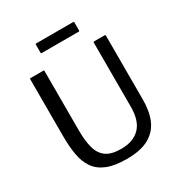

<svg xmlns="http://www.w3.org/2000/svg" viewBox="-201 -1007 1097 1165"><g transform="rotate(-30 347.0 -424.0)"><path d="M527.5 -244V-695Q527.5 -700 532.5 -700H607.5Q612.5 -700 612.5 -695V-249Q613.5 -169 589 -109Q564.5 -49 506.8 -15.8Q449 17.5 350 17.5Q264.5 17.5 211.5 -4.2Q158.5 -26 130.5 -67Q102.5 -108 92.5 -165.5Q82.5 -223 82.5 -294V-695Q82.5 -700 87.5 -700H177.5Q182.5 -700 182.5 -695V-279Q182.5 -204 196.5 -153.8Q210.5 -103.5 246.8 -78Q283 -52.5 350 -52.5Q435 -52.5 481.2 -99.5Q527.5 -146.5 527.5 -244ZM217 -802.5V-860Q217 -865 222 -865H482Q487 -865 487 -860V-802.5Q487 -797.5 482 -797.5H222Q217 -797.5 217 -802.5Z"/></g></svg>

Font: MFEK Sans
Style: Regular
Weight: 400
Designer: Owen Earl
Foundry: indestructible type*
Version: Version 0.001; ttfautohint (v1.8.4.7-5d5b)